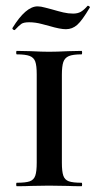

<svg xmlns="http://www.w3.org/2000/svg" viewBox="-20 -644 340 664"><path d="M262 -12Q264 -12 264 -6Q264 0 262 0Q232 0 215 -1L149 -2L87 -1Q69 0 38 0Q36 0 36 -6Q36 -12 38 -12Q69 -12 83 -17Q97 -22 102 -36.5Q107 -51 107 -81V-387Q107 -417 102 -431Q97 -445 82.5 -450.5Q68 -456 38 -456Q36 -456 36 -462Q36 -468 38 -468L87 -467Q125 -465 149 -465Q176 -465 216 -467L262 -468Q264 -468 264 -462Q264 -456 262 -456Q232 -456 218 -450Q204 -444 199 -429.5Q194 -415 194 -385V-81Q194 -51 199 -36.5Q204 -22 218 -17Q232 -12 262 -12ZM283 -624H284Q287 -624 289.5 -621.5Q292 -619 290 -617Q264 -573 247 -558Q230 -543 208 -543Q188 -543 151 -554Q147 -555 124.5 -561Q102 -567 81 -567Q62 -567 54 -561.5Q46 -556 31 -540H30Q27 -540 24.5 -542.5Q22 -545 23 -547Q69 -622 110 -622Q121 -622 137 -617.5Q153 -613 158 -612Q182 -605 199 -601Q216 -597 233 -597Q249 -597 260 -603.5Q271 -610 283 -624Z"/></svg>

Font: Cormorant Unicase SemiBold
Style: Regular
Weight: 600
Designer: Christian Thalmann (Catharsis Fonts)
Foundry: Catharsis Fonts
Version: Version 4.000